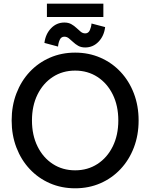

<svg xmlns="http://www.w3.org/2000/svg" viewBox="-20 -1022 824 1053"><path d="M43.9 -361.3Q43.9 -441.9 70.1 -510Q96.2 -578.1 143.3 -628.2Q190.4 -678.2 253.9 -705.8Q317.4 -733.4 392.1 -733.4Q466.8 -733.4 530.3 -705.8Q593.8 -678.2 640.9 -628.2Q688 -578.1 714.1 -510Q740.2 -441.9 740.2 -361.3Q740.2 -280.8 714.1 -212.6Q688 -144.5 640.9 -94.5Q593.8 -44.4 530.3 -16.8Q466.8 10.7 392.1 10.7Q317.4 10.7 253.9 -16.8Q190.4 -44.4 143.3 -94.5Q96.2 -144.5 70.1 -212.6Q43.9 -280.8 43.9 -361.3ZM155.3 -361.3Q155.3 -280.8 185.8 -219Q216.3 -157.2 269.8 -122.6Q323.2 -87.9 392.1 -87.9Q460.9 -87.9 514.4 -122.6Q567.9 -157.2 598.4 -219Q628.9 -280.8 628.9 -361.3Q628.9 -441.9 598.4 -503.7Q567.9 -565.4 514.4 -600.1Q460.9 -634.8 392.1 -634.8Q323.2 -634.8 269.8 -600.1Q216.3 -565.4 185.8 -503.7Q155.3 -441.9 155.3 -361.3ZM298.3 -766.6 223.6 -786.6Q229.5 -835 259.8 -866.7Q290 -898.4 333 -898.4Q355.5 -898.4 371.3 -889.4Q387.2 -880.4 399.4 -868.7Q411.6 -856.9 422.9 -847.9Q434.1 -838.9 447.3 -838.9Q464.8 -838.9 472.7 -856.4Q480.5 -874 481.9 -893.1L556.6 -873.5Q550.8 -824.7 520.5 -793.2Q490.2 -761.7 447.3 -761.7Q424.8 -761.7 408.9 -770.8Q393.1 -779.8 380.9 -791.5Q368.7 -803.2 357.4 -812Q346.2 -820.8 333 -820.8Q315.4 -820.8 307.6 -803.5Q299.8 -786.1 298.3 -766.6ZM237.3 -928.7V-1002H546.9V-928.7Z"/></svg>

Font: Giphurs Medium
Style: Regular
Weight: 500
Version: Version 0.920; ttfautohint (v1.8.4.7-5d5b)